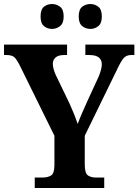

<svg xmlns="http://www.w3.org/2000/svg" viewBox="-20 -936 689 956"><path d="M153 0V-52H192Q217 -52 234 -62Q251 -72 251 -115V-260L79 -609Q64 -639 52 -650.5Q40 -662 12 -662H0V-714H314V-662H299Q271 -662 257 -650Q243 -638 243 -619Q243 -607 247 -592Q251 -577 257 -564L326 -421Q340 -390 349.5 -366Q359 -342 367 -319Q376 -344 389 -374Q402 -404 417 -437L471 -554Q480 -576 483.5 -591Q487 -606 487 -615Q487 -662 425 -662H405V-714H649V-662H633Q609 -662 595.5 -646.5Q582 -631 560 -584L402 -260V-117Q402 -73 418 -62.5Q434 -52 457 -52H499V0ZM430 -792Q407 -792 389.5 -806Q372 -820 372 -854Q372 -889 389.5 -902.5Q407 -916 430 -916Q452 -916 469.5 -902.5Q487 -889 487 -854Q487 -820 469.5 -806Q452 -792 430 -792ZM239 -792Q216 -792 199 -806Q182 -820 182 -854Q182 -889 199 -902.5Q216 -916 239 -916Q261 -916 279 -902.5Q297 -889 297 -854Q297 -820 279 -806Q261 -792 239 -792Z"/></svg>

Font: Noto Serif Tamil SemiCondensed
Style: Bold Italic
Weight: 700
Width: 4
Italic angle: -12°
Designer: Indian Type Foundry, Tom Grace, and the Monotype Design Team
Foundry: Monotype Imaging Inc.
Version: Version 2.003; ttfautohint (v1.8.4.7-5d5b)